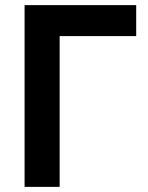

<svg xmlns="http://www.w3.org/2000/svg" viewBox="-20 -730 577 750"><path d="M76 0V-710H512V-589H213V0Z"/></svg>

Font: Raleway-v4020
Style: Bold
Weight: 700
Designer: Matt McInerney, Pablo Impallari, Rodrigo Fuenzalida
Foundry: Matt McInerney, Pablo Impallari, Rodrigo Fuenzalida
Version: Version 4.020;PS 004.020;hotconv 1.0.88;makeotf.lib2.5.64775